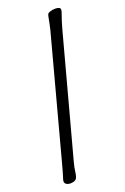

<svg xmlns="http://www.w3.org/2000/svg" viewBox="-121 -807 592 906"><g transform="rotate(15 175.0 -354.5)"><path d="M279 26Q271 -1 254 -47L38 -640Q26 -670 17.5 -688Q9 -706 9 -711.5Q9 -717 16.5 -726.5Q24 -736 35 -743.5Q46 -751 55 -751Q64 -751 70 -727Q76 -703 91 -660L305 -70Q315 -42 325.5 -22.5Q336 -3 336 8Q336 19 323 30.5Q310 42 297 42Q284 42 279 26Z"/></g></svg>

Font: LXGW WenKai TC
Style: Regular
Weight: 400
Designer: LXGW / Fontworks Inc.
Foundry: LXGW / Fontworks Inc.
Version: Version 1.330